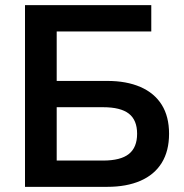

<svg xmlns="http://www.w3.org/2000/svg" viewBox="-20 -725 713 745"><path d="M77 0V-705H567V-603H200V-411H396Q471 -411 525 -387.5Q579 -364 607.5 -318.5Q636 -273 636 -206Q636 -139 607.5 -93Q579 -47 525 -23.5Q471 0 396 0ZM200 -102H380Q448 -102 480 -127.5Q512 -153 512 -206Q512 -259 480 -284Q448 -309 380 -309H200Z"/></svg>

Font: Nunito Sans 12pt ExtraLight
Style: Regular
Weight: 200
Designer: Vernon Adams
Foundry: Vernon Adams
Version: Version 3.101;gftools[0.9.27]